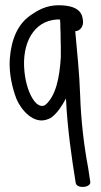

<svg xmlns="http://www.w3.org/2000/svg" viewBox="-20 -486 390 745"><path d="M18 -258C14 -202 28 -143 44 -102C61 -61 111 0 167 -24C172 -26 177 -28 182 -32C203 -49 220 -74 236 -104C241 8 258 127 274 225C280 248 336 242 330 218C328 204 327 197 322 165C306 81 294 -20 291 -117C288 -205 279 -284 272 -365C288 -365 305 -381 302 -406L300 -418C293 -450 264 -462 225 -465C175 -469 140 -455 105 -431C49 -396 24 -334 18 -258ZM78 -185C58 -303 102 -393 183 -408C193 -410 201 -411 213 -410C214 -397 214 -393 214 -393C214 -394 214 -394 215 -396C215 -395 214 -391 214 -391C214 -383 214 -375 215 -360C215 -319 216 -309 216 -309V-264C211 -182 196 -113 156 -79C145 -72 134 -74 121 -85C100 -105 85 -145 78 -185Z"/></svg>

Font: Stray Cat
Style: BdCn
Weight: 700
Version: Version 1.0